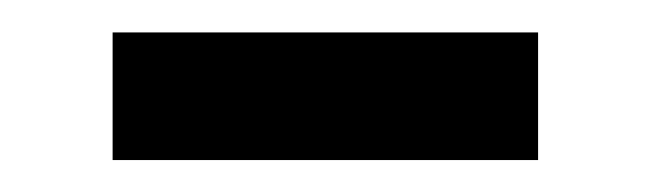

<svg xmlns="http://www.w3.org/2000/svg" viewBox="-20 -689 404 119"><path d="M49.8 -668.9V-589.8H313.5V-668.9Z"/></svg>

Font: Yaldevi Colombo SemiBold
Style: Regular
Weight: 600
Designer: Sol Matas, Denzil Rajitha, Kosala Senevirathne and Pathum Egodawatta
Foundry: Mooniak
Version: Version 1.020 ; ttfautohint (v1.6)